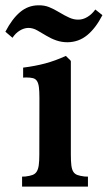

<svg xmlns="http://www.w3.org/2000/svg" viewBox="-61 -693 400 713"><path d="M319.3 -636.7Q294.4 -588.4 262.9 -562.5Q231.4 -536.6 189.9 -536.1Q168 -536.1 148.7 -542.7Q129.4 -549.3 110.8 -560.5Q94.2 -570.3 77.9 -579.8Q61.5 -589.4 43.9 -589.4Q27.8 -588.9 12.2 -579.3Q-3.4 -569.8 -14.6 -552.7L-41 -575.2Q-16.1 -623 13.4 -647.9Q43 -672.9 81.1 -673.3Q103.5 -673.8 121.1 -666.7Q138.7 -659.7 159.7 -647Q178.2 -635.7 195.8 -627.7Q213.4 -619.6 230.5 -620.1Q247.1 -620.1 263.7 -630.1Q280.3 -640.1 293 -657.7ZM202.1 -119.6Q202.1 -94.7 203.9 -79.6Q205.6 -64.5 210.9 -55.7Q216.3 -46.9 226.3 -43.2Q236.3 -39.6 252.4 -37.6L265.6 -37.1V0H21V-37.1L33.7 -37.6Q50.3 -39.6 60.3 -43.5Q70.3 -47.4 75.7 -56.4Q81.1 -65.4 83 -80.3Q85 -95.2 85 -119.1L85.4 -329.1Q85.4 -354 83.5 -369.1Q81.5 -384.3 76.2 -392.3Q70.8 -400.4 61.3 -402.8Q51.8 -405.3 36.1 -405.3L24.9 -404.8V-441.9Q68.8 -447.3 106.4 -457.3Q144 -467.3 183.6 -485.4L191.4 -477.5Q194.8 -474.6 198 -471.4Q201.2 -468.3 202.1 -465.8Z"/></svg>

Font: Varendra
Style: Regular
Weight: 700
Designer: Jacob Thomas
Foundry: Bangla Type Foundry
Version: Version 1.008